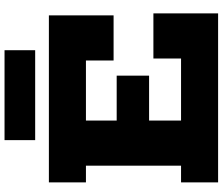

<svg xmlns="http://www.w3.org/2000/svg" viewBox="-89 -917 1006 868"><g transform="rotate(-90 414.0 -483.0)"><path d="M506 -458.5V-312H202V-458.5ZM583.5 -292.5H787.5V0H23.5V-167.5H99V-597.5H23.5V-765H778.5V-472.5H574.5V-597.5H303V-167.5H583.5ZM621 -965.5V-827H214.5V-965.5Z"/></g></svg>

Font: Hepta Slab ExtraBold
Style: Regular
Weight: 800
Designer: Michael LaGattuta
Foundry: Michael LaGattuta
Version: Version 1.102